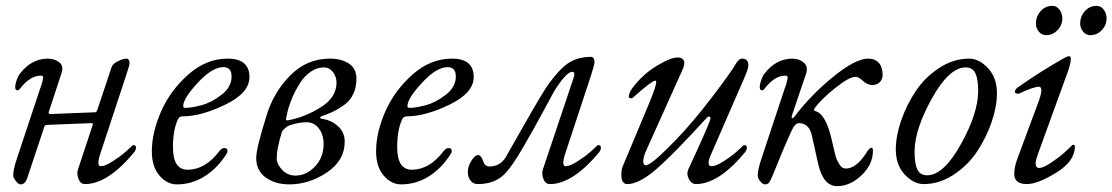

<svg xmlns="http://www.w3.org/2000/svg" viewBox="-20 -614 3795 655"><path d="M361 -386Q365 -397 383 -405.5Q401 -414 411 -414Q422 -414 422 -397Q422 -392 408 -350L321 -86Q309 -47 324 -47Q338 -47 364 -63.5Q390 -80 406.5 -94.5Q423 -109 432 -118Q433 -119 435 -119Q444 -119 444 -110Q444 -104 439 -96Q348 14 270 14Q255 14 248 -3Q241 -20 246 -36L294 -181Q295 -183 296 -187Q298 -194 293 -194L141 -188Q133 -188 131 -181L72 -4Q65 15 50 15Q43 15 34 3.5Q25 -8 25 -15Q25 -36 38 -74L117 -312Q122 -325 123.5 -331.5Q125 -338 126.5 -344.5Q128 -351 126 -353.5Q124 -356 119 -356Q82 -356 47 -310Q43 -305 38 -306Q33 -307 32 -314Q31 -323 36.5 -339.5Q42 -356 49 -364Q87 -413 142 -414Q166 -414 182 -401.5Q198 -389 190 -365L146 -231Q145 -228 147.5 -226.5Q150 -225 153 -225L305 -231Q309 -231 312 -239Z M583 15Q550 15 524 -15Q498 -45 498 -98Q498 -161 529 -232.5Q560 -304 621.5 -359Q683 -414 757 -414Q831 -414 831 -351Q831 -297 748.5 -257Q666 -217 602 -217Q592 -217 587 -207Q570 -171 570 -112Q570 -35 620 -35Q680 -35 728 -98Q736 -109 746 -109Q756 -109 756 -99Q756 -94 754 -91Q723 -41 679 -13Q635 15 583 15ZM742 -385Q704 -385 654.5 -331.5Q605 -278 605 -252Q605 -246 612 -246Q633 -246 667 -255Q701 -264 735.5 -290.5Q770 -317 770 -353Q770 -385 742 -385Z M965 -204Q1022 -215 1075 -248.5Q1128 -282 1128 -332Q1128 -352 1116 -368Q1104 -384 1085 -384Q1061 -384 1039.5 -369Q1018 -354 1003 -330Q988 -306 979.5 -286.5Q971 -267 965 -248Q962 -239 959.5 -226.5Q957 -214 956 -210Q955 -205 957 -204Q959 -203 965 -204ZM941 -162Q924 -106 924 -74Q924 -54 942.5 -34.5Q961 -15 988 -15Q1025 -15 1054.5 -46Q1084 -77 1084 -123Q1084 -154 1068 -175.5Q1052 -197 1025 -197Q1008 -197 987 -192Q966 -187 959 -182Q944 -171 941 -162ZM967 15Q919 15 886.5 -8.5Q854 -32 854 -75Q854 -107 889 -219Q913 -299 970 -356.5Q1027 -414 1105 -414Q1145 -414 1170.5 -397Q1196 -380 1196 -345Q1196 -316 1185 -293Q1174 -270 1153.5 -255.5Q1133 -241 1116 -233Q1099 -225 1076 -217Q1072 -215 1072 -212.5Q1072 -210 1077 -209Q1111 -204 1133.5 -183Q1156 -162 1156 -131Q1156 -66 1095 -25.5Q1034 15 967 15Z M1348 15Q1315 15 1289 -15Q1263 -45 1263 -98Q1263 -161 1294 -232.5Q1325 -304 1386.5 -359Q1448 -414 1522 -414Q1596 -414 1596 -351Q1596 -297 1513.5 -257Q1431 -217 1367 -217Q1357 -217 1352 -207Q1335 -171 1335 -112Q1335 -35 1385 -35Q1445 -35 1493 -98Q1501 -109 1511 -109Q1521 -109 1521 -99Q1521 -94 1519 -91Q1488 -41 1444 -13Q1400 15 1348 15ZM1507 -385Q1469 -385 1419.5 -331.5Q1370 -278 1370 -252Q1370 -246 1377 -246Q1398 -246 1432 -255Q1466 -264 1500.5 -290.5Q1535 -317 1535 -353Q1535 -385 1507 -385Z M1610 14Q1595 14 1585.5 2.5Q1576 -9 1576 -28Q1576 -46 1588 -65.5Q1600 -85 1612 -85Q1621 -85 1628 -65Q1634 -46 1649 -46Q1687 -46 1706 -79Q1718 -100 1774 -198.5Q1830 -297 1852 -328Q1889 -379 1920 -399.5Q1951 -420 1996 -420Q2008 -420 2008 -401Q2008 -392 1994 -350L1907 -86Q1895 -47 1910 -47Q1924 -47 1950 -63.5Q1976 -80 1992.5 -94.5Q2009 -109 2018 -118Q2019 -119 2021 -119Q2030 -119 2030 -110Q2030 -104 2025 -96Q1934 14 1856 14Q1841 14 1834 -3Q1827 -20 1832 -36L1936 -346Q1944 -369 1932 -369Q1912 -369 1870 -302Q1866 -295 1833 -233.5Q1800 -172 1763.5 -109.5Q1727 -47 1704 -23Q1670 14 1610 14Z M2328 -36Q2389 -167 2402 -203Q2406 -214 2401 -216Q2396 -218 2390 -211Q2277 -87 2218.5 -36.5Q2160 14 2120 14Q2102 14 2100 -11Q2098 -36 2108 -55L2198 -270Q2201 -278 2203 -283Q2205 -288 2208.5 -297.5Q2212 -307 2214 -313Q2216 -319 2217.5 -325.5Q2219 -332 2218.5 -335.5Q2218 -339 2216 -339Q2204 -339 2138 -280Q2136 -278 2130.5 -279Q2125 -280 2125 -283Q2125 -297 2137 -313Q2171 -359 2219 -388.5Q2267 -418 2292 -418Q2308 -418 2313 -407Q2318 -396 2307 -373L2186 -104Q2176 -82 2174.5 -67Q2173 -52 2183 -50Q2202 -50 2285 -136Q2343 -196 2409 -282.5Q2475 -369 2490 -396Q2500 -414 2512 -414Q2533 -414 2533 -391Q2533 -380 2520 -350L2405 -86Q2388 -47 2408 -47Q2422 -47 2448 -63.5Q2474 -80 2490.5 -94.5Q2507 -109 2516 -118Q2517 -119 2519 -119Q2528 -119 2528 -110Q2528 -104 2523 -96Q2432 14 2354 14Q2339 14 2330 -3.5Q2321 -21 2328 -36Z M2730 -363 2682 -221Q2680 -214 2681 -212Q2682 -210 2685 -211.5Q2688 -213 2691 -217Q2748 -292 2823.5 -353Q2899 -414 2942 -414Q2965 -414 2978 -399.5Q2991 -385 2991 -359Q2991 -343 2981 -333.5Q2971 -324 2956 -324Q2939 -324 2924 -338Q2909 -352 2899 -352Q2877 -352 2829 -313.5Q2781 -275 2760 -246Q2753 -237 2762 -235Q2797 -225 2817 -139Q2818 -134 2821 -121.5Q2824 -109 2825.5 -102Q2827 -95 2830 -84Q2833 -73 2836.5 -66Q2840 -59 2844 -52.5Q2848 -46 2853.5 -42.5Q2859 -39 2865 -39Q2902 -39 2937 -95Q2946 -110 2953 -110Q2958 -110 2958 -100Q2958 -53 2919 -16Q2880 21 2836 21Q2788 21 2771 -56L2750 -150Q2741 -194 2705 -194Q2692 -194 2680 -167Q2655 -113 2616 -16Q2609 2 2604 8.5Q2599 15 2590 15Q2582 15 2573.5 4.5Q2565 -6 2565 -15Q2565 -36 2578 -74L2657 -312Q2662 -325 2663.5 -331.5Q2665 -338 2666.5 -344.5Q2668 -351 2666 -353.5Q2664 -356 2659 -356Q2622 -356 2587 -310Q2583 -305 2578 -306Q2573 -307 2572 -314Q2571 -323 2576.5 -339.5Q2582 -356 2589 -364Q2627 -413 2682 -414Q2706 -414 2722 -400.5Q2738 -387 2730 -363Z M3381 -296Q3381 -250 3362.5 -196.5Q3344 -143 3312.5 -96Q3281 -49 3232.5 -17.5Q3184 14 3131 14Q3097 14 3066.5 -18.5Q3036 -51 3036 -104Q3036 -150 3054.5 -203.5Q3073 -257 3104.5 -304Q3136 -351 3184.5 -382.5Q3233 -414 3286 -414Q3320 -414 3350.5 -381.5Q3381 -349 3381 -296ZM3317 -304Q3317 -344 3307.5 -364Q3298 -384 3274 -384Q3218 -384 3159 -278Q3100 -172 3100 -96Q3100 -56 3109.5 -36Q3119 -16 3143 -16Q3199 -16 3258 -122Q3317 -228 3317 -304Z M3570 -594Q3585 -594 3594.5 -581Q3604 -568 3604 -551Q3604 -528 3587.5 -511Q3571 -494 3549 -494Q3534 -494 3524 -506Q3514 -518 3514 -533Q3514 -558 3530 -576Q3546 -594 3570 -594ZM3721 -594Q3736 -594 3745.5 -581Q3755 -568 3755 -551Q3755 -528 3738.5 -511Q3722 -494 3700 -494Q3685 -494 3675 -506Q3665 -518 3665 -533Q3665 -558 3681 -576Q3697 -594 3721 -594ZM3452 -76 3524 -270Q3541 -318 3524 -318Q3506 -318 3457 -295Q3454 -293 3448 -295Q3442 -297 3442 -300Q3442 -308 3451 -315Q3530 -371 3614 -418Q3633 -428 3633 -414Q3633 -398 3623 -370L3520 -86Q3513 -67 3513 -57Q3513 -41 3525 -41Q3539 -41 3566.5 -59.5Q3594 -78 3610 -92.5Q3626 -107 3637 -118Q3639 -120 3641 -120Q3647 -120 3647 -115Q3647 -64 3583.5 -25Q3520 14 3483 14Q3440 14 3440 -21Q3440 -45 3452 -76Z"/></svg>

Font: EB Garamond 12
Style: Italic
Weight: 400
Italic angle: -17°
Version: Version 0.016; ttfautohint (v1.8.4)